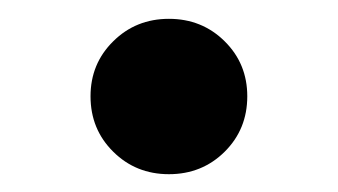

<svg xmlns="http://www.w3.org/2000/svg" viewBox="-20 -449 364 207"><path d="M162.1 -261.2Q126.5 -261.2 102.1 -285.4Q77.6 -309.6 77.6 -345.2Q77.6 -380.4 102.1 -404.5Q126.5 -428.7 162.1 -428.7Q197.8 -428.7 222.2 -404.5Q246.6 -380.4 246.6 -345.2Q246.6 -309.6 222.2 -285.4Q197.8 -261.2 162.1 -261.2Z"/></svg>

Font: Inter 16pt
Style: Bold
Weight: 700
Version: Version 4.001;git-66647c0bb